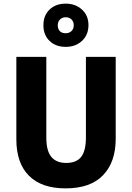

<svg xmlns="http://www.w3.org/2000/svg" viewBox="-20 -1027 726 1057"><path d="M617 -263Q617 -135 547.5 -62.5Q478 10 341 10Q209 10 139.5 -59.5Q70 -129 70 -260V-714H235V-269Q235 -197 262.5 -163.5Q290 -130 344 -130Q401 -130 427 -163.5Q453 -197 453 -270V-714H617ZM342 -769Q287 -769 253 -801.5Q219 -834 219 -888Q219 -942 253 -974.5Q287 -1007 342 -1007Q395 -1007 431 -974.5Q467 -942 467 -889Q467 -835 431.5 -802Q396 -769 342 -769ZM342 -844Q361 -844 373.5 -856Q386 -868 386 -888Q386 -908 373.5 -920Q361 -932 342 -932Q323 -932 310.5 -920Q298 -908 298 -888Q298 -868 309 -856Q320 -844 342 -844Z"/></svg>

Font: Noto Sans Hebrew SemiCondensed ExtraBold
Style: Regular
Weight: 800
Width: 4
Designer: Monotype Design Team
Foundry: Monotype Imaging Inc.
Version: Version 2.004; ttfautohint (v1.8.4.7-5d5b)